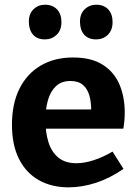

<svg xmlns="http://www.w3.org/2000/svg" viewBox="-20 -793 590 825"><path d="M274.8 12Q202.2 12 147.3 -18.7Q92.4 -49.4 61.9 -109.5Q31.4 -169.6 31.4 -257.2Q31.4 -347.2 63.5 -411.7Q95.6 -476.2 154.7 -511.1Q213.8 -546 294.2 -546Q372 -546 420.9 -515.2Q469.8 -484.4 492.9 -430.9Q516 -377.4 516 -309.6Q516 -293 514.6 -276.2Q513.2 -259.4 510 -240H144.2V-322.6H389.6L371.8 -310.2Q372.8 -350 364.6 -380.4Q356.4 -410.8 336.6 -427.9Q316.8 -445 282.6 -445Q243.6 -445 220 -422.3Q196.4 -399.6 185.8 -361.8Q175.2 -324 175.2 -277.4Q175.2 -224 188.2 -182.1Q201.2 -140.2 230.7 -115.9Q260.2 -91.6 308.4 -91.6Q341.6 -91.6 381.3 -104.2Q421 -116.8 463.6 -141.6L510.6 -67.4Q452.6 -27.2 392.5 -7.6Q332.4 12 274.8 12ZM393.3 -623.7Q360.3 -623.7 342.3 -643.3Q324.3 -663 323.7 -698Q323 -732.7 343.5 -752.7Q364 -772.7 393.3 -772.7Q426.3 -772.7 445 -752.7Q463.7 -732.7 463.7 -698Q463.7 -663 443.2 -643.3Q422.7 -623.7 393.3 -623.7ZM173 -623.7Q140.7 -623.7 122.7 -643.3Q104.7 -663 104 -698Q103.3 -732.7 123.5 -752.7Q143.7 -772.7 173 -772.7Q206 -772.7 225 -752.7Q244 -732.7 244 -698Q244 -663 223.2 -643.3Q202.3 -623.7 173 -623.7Z"/></svg>

Font: Bitter Thin
Style: Regular
Weight: 100
Designer: Sol Matas, and Bitter project Authors
Foundry: Sol Matas
Version: Version 2.002